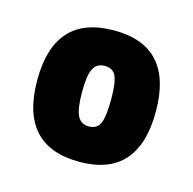

<svg xmlns="http://www.w3.org/2000/svg" viewBox="-54 -763 379 377"><g transform="rotate(15 135.0 -574.5)"><path d="M136 -441Q15 -441 15 -575Q15 -708 136 -708Q256 -708 256 -575Q256 -441 136 -441ZM136 -513Q153 -513 159 -527Q165 -541 165 -575Q165 -609 159 -622.5Q153 -636 136 -636Q120 -636 113 -622.5Q106 -609 106 -575Q106 -541 113 -527Q120 -513 136 -513Z"/></g></svg>

Font: Asap Condensed Black
Style: Regular
Weight: 900
Width: 3
Designer: Pablo Cosgaya
Foundry: Omnibus-Type
Version: Version 3.001; ttfautohint (v1.8.4.7-5d5b)